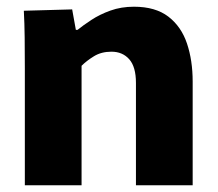

<svg xmlns="http://www.w3.org/2000/svg" viewBox="-20 -552 648 572"><path d="M54 -348Q54 -397 53.5 -440Q53 -483 51 -520L195 -524L206 -463H211Q227 -476 252 -492.5Q277 -509 309 -520.5Q341 -532 379 -532Q443 -532 481.5 -502.5Q520 -473 537 -422.5Q554 -372 554 -309V0H385V-305Q385 -353 365 -375.5Q345 -398 312 -398Q282 -398 260 -384.5Q238 -371 223 -356V0H54Z"/></svg>

Font: Murecho
Style: Bold
Weight: 700
Designer: Neil Summerour
Foundry: Positype
Version: Version 1.010; ttfautohint (v1.8.3)